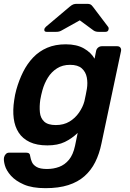

<svg xmlns="http://www.w3.org/2000/svg" viewBox="-42 -761 676 1001"><path d="M195 220Q126 220 82.5 201Q39 182 15 155Q-9 128 -16.5 101.5Q-24 75 -21 60Q-19 50 -12 42.5Q-5 35 5 35H95Q105 35 110 39.5Q115 44 116 56Q118 69 124.5 84Q131 99 149 109.5Q167 120 203 120Q237 120 266.5 109Q296 98 317.5 72Q339 46 349 0L363 -68Q333 -39 296 -21Q259 -3 205 -3Q150 -3 113 -20.5Q76 -38 55.5 -69.5Q35 -101 29.5 -144Q24 -187 32 -239Q34 -254 36.5 -266Q39 -278 43 -293Q57 -343 78.5 -386Q100 -429 131 -461.5Q162 -494 204 -512Q246 -530 301 -530Q358 -530 395.5 -508.5Q433 -487 451 -455L459 -495Q461 -506 469.5 -513Q478 -520 489 -520H569Q580 -520 585.5 -513Q591 -506 589 -495L487 -13Q476 41 454.5 84Q433 127 398.5 157.5Q364 188 314 204Q264 220 195 220ZM249 -109Q290 -109 320 -127Q350 -145 370 -174Q390 -203 398 -233Q401 -246 405 -266Q409 -286 411 -298Q416 -329 410.5 -357.5Q405 -386 384.5 -404.5Q364 -423 323 -423Q284 -423 255 -404.5Q226 -386 207.5 -356Q189 -326 179 -290Q176 -278 173 -266Q170 -254 168 -241Q163 -206 166 -175.5Q169 -145 188.5 -127Q208 -109 249 -109ZM201 -595Q188 -595 189 -607Q190 -615 198 -622L320 -725Q333 -736 341 -738.5Q349 -741 358 -741H412Q422 -741 428.5 -738.5Q435 -736 443 -725L521 -622Q526 -616 524 -608Q522 -595 508 -595H472Q465 -595 458.5 -596.5Q452 -598 446 -602L374 -655L279 -602Q272 -598 265.5 -596.5Q259 -595 251 -595Z"/></svg>

Font: Rubik Medium
Style: Italic
Weight: 500
Italic angle: -12°
Designer: Hubert and Fischer
Foundry: Hubert and Fischer
Version: Version 2.300;gftools[0.9.30]